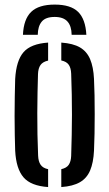

<svg xmlns="http://www.w3.org/2000/svg" viewBox="-20 -788 464 816"><path d="M212.5 -768.5Q280.5 -768.5 312 -737.5Q343.5 -706.5 347 -640H284.5Q284 -677.5 266.5 -696.8Q249 -716 212.5 -716Q174 -716 157.5 -696.2Q141 -676.5 140.5 -640H77.5Q80.5 -706.5 112.5 -737.5Q144.5 -768.5 212.5 -768.5ZM44.5 -147.5Q43.5 -175.5 42.8 -214Q42 -252.5 42 -295.2Q42 -338 42.8 -379Q43.5 -420 44.5 -452.5Q49 -530.5 80 -566.2Q111 -602 184.5 -607V-530.5Q162 -525.5 152.2 -511.8Q142.5 -498 141.5 -473.5Q140.5 -436 139.5 -394Q138.5 -352 138.5 -307.2Q138.5 -262.5 139.2 -217Q140 -171.5 142 -126.5Q143 -101.5 152.8 -87.5Q162.5 -73.5 184.5 -69V7Q111 2 79.8 -34.5Q48.5 -71 44.5 -147.5ZM240.5 7V-69Q263 -74 272.2 -87.8Q281.5 -101.5 282.5 -125.5Q284 -171 284.8 -214Q285.5 -257 285.8 -299.8Q286 -342.5 285 -386Q284 -429.5 282.5 -475Q281.5 -499.5 272 -513Q262.5 -526.5 240.5 -531V-607Q290.5 -603.5 319.8 -586.5Q349 -569.5 363 -536.5Q377 -503.5 379.5 -452.5Q381 -422 381.8 -383.2Q382.5 -344.5 382.5 -302.8Q382.5 -261 381.8 -220.8Q381 -180.5 379.5 -147.5Q377 -96.5 363 -63.5Q349 -30.5 319.5 -13.5Q290 3.5 240.5 7Z"/></svg>

Font: Big Shoulders Stencil Text Thin SemiBold
Style: Regular
Weight: 600
Version: Version 2.001